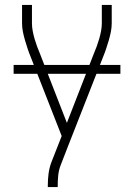

<svg xmlns="http://www.w3.org/2000/svg" viewBox="-20 -540 540 775"><path d="M173 215V208Q173 184 176 161Q179 138 187 116L229 9L104 -310Q97 -327 91.5 -343.5Q86 -360 81 -377Q76 -394 72.5 -411.5Q69 -429 69 -447V-520H109V-446Q109 -431 112 -415Q115 -399 119.5 -383.5Q124 -368 129.5 -353Q135 -338 141 -324L250 -44L359 -324Q365 -338 370.5 -353Q376 -368 380.5 -383.5Q385 -399 388 -415Q391 -431 391 -447V-520H431V-447Q431 -429 427.5 -411.5Q424 -394 419 -377Q414 -360 408.5 -343.5Q403 -327 396 -310L255 49L224 129Q217 148 215 168Q213 188 213 208V215ZM35 -242V-278H466V-242Z"/></svg>

Font: Iosevka Term Curly Extralight
Style: Regular
Weight: 200
Designer: Belleve Invis
Foundry: Belleve Invis
Version: Version 32.3.0